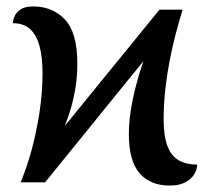

<svg xmlns="http://www.w3.org/2000/svg" viewBox="-20 -566 652 596"><path d="M507 10Q446 10 413 -28.5Q380 -67 380 -150Q380 -183 385.5 -220Q391 -257 401 -296Q411 -335 425 -376L120 0H44Q63 -45 78 -100Q93 -155 102.5 -216.5Q112 -278 112 -340Q112 -389 102.5 -423.5Q93 -458 73 -476Q53 -494 20 -494Q20 -503 25 -515Q30 -527 43.5 -536.5Q57 -546 83 -546Q143 -546 181.5 -505.5Q220 -465 220 -369Q220 -329 214.5 -295Q209 -261 200.5 -231.5Q192 -202 181 -175L475 -536H547Q536 -501 525.5 -461Q515 -421 506.5 -377Q498 -333 493 -287.5Q488 -242 488 -196Q488 -143 500 -112Q512 -81 535.5 -68Q559 -55 592 -55Q592 -41 583.5 -26Q575 -11 556 -0.5Q537 10 507 10Z"/></svg>

Font: ET Text
Style: Regular
Weight: 470
Designer: Monotype Design Team
Foundry: Monotype Imaging Inc.
Version: Version 2.009